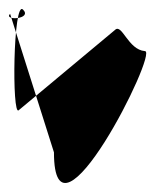

<svg xmlns="http://www.w3.org/2000/svg" viewBox="-45 -630 349 432"><path d="M76.4 -287.2C76.4 -46 312.5 -515 281.1 -515C242.8 -518 229.5 -578.4 213.6 -562.5C213.2 -562.3 -2.9 -382 -2.9 -382C-18.6 -366.3 -15.5 -630.7 6.7 -608.5C28.9 -586.4 -38.2 -583 -22.3 -598.9Z"/></svg>

Font: AnarchicType
Style: Regular
Weight: 400
Version: Version Who Cares?